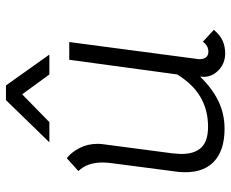

<svg xmlns="http://www.w3.org/2000/svg" viewBox="-84 -662 757 628"><g transform="rotate(-90 294.0 -348.5)"><path d="M510 -27Q492 -6 473.5 2Q455 10 433 10Q398 10 375 -14.5Q352 -39 357 -72Q318 -32 276.5 -12Q235 8 186 8Q113 8 76 -29.5Q39 -67 45 -141L73 -355Q76 -375 76 -391Q76 -442 48 -470L90 -508Q109 -494 123 -467Q137 -440 137 -408Q137 -397 136 -391L106 -163Q104 -141 104 -132Q104 -90 125 -68Q146 -46 193 -46Q247 -46 289.5 -70.5Q332 -95 364 -147L412 -500H470L415 -84Q414 -80 414 -74Q414 -45 439 -45Q458 -45 471 -63ZM280 -707H328L429 -565H364L299 -654L208 -565H142Z"/></g></svg>

Font: Bellota
Style: Italic
Weight: 400
Italic angle: -7.5°
Designer: Kemie Guaida
Foundry: Kemie Guaida
Version: Version 4.001